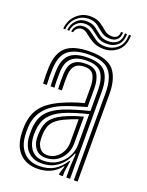

<svg xmlns="http://www.w3.org/2000/svg" viewBox="-146 -842 709 923"><g transform="rotate(20 209.0 -380.0)"><path d="M347.2 0V-446.5Q347.2 -519.8 317.6 -556.1Q288 -592.5 211 -592.5Q142 -592.5 106.4 -565.2Q70.8 -538 67.8 -468.2Q67 -447.2 67.1 -427.1Q67.2 -407 68.5 -386H49.5Q48 -409 47.8 -428Q47.5 -447 48.5 -469Q51.5 -543.5 89.8 -575.8Q128 -608 211 -608Q300 -608 333.2 -567.2Q366.5 -526.5 366.5 -446.5V0ZM308.5 0V-51.5L312.5 -122.2H308Q290.8 -76.5 255.9 -49.5Q221 -22.5 171.5 -22.8Q130 -22.8 103.6 -48.5Q77.2 -74.2 73.5 -120Q72 -141 73 -163Q76.2 -215.8 101.1 -246.8Q126 -277.8 177.8 -299.8Q201.5 -309.5 238.4 -320.8Q275.2 -332 308.5 -340V-446.5Q308.5 -501 288 -531.2Q267.5 -561.5 211 -561.5Q159.5 -561.5 134 -539.2Q108.5 -517 106.5 -465.8Q106 -450.8 105.9 -429.4Q105.8 -408 107.2 -386H88Q86.5 -407 86.5 -428.6Q86.5 -450.2 87 -466Q89.5 -524.8 118.5 -550.9Q147.5 -577 211 -577Q277 -577 302.4 -544.1Q327.8 -511.2 327.8 -446.5V0ZM161.8 8Q107.8 8 73.9 -24.4Q40 -56.8 35 -117.2Q33 -141.5 34.5 -166Q38.2 -224.8 68.4 -262.8Q98.5 -300.8 164 -329.5Q187.2 -339.8 211.2 -348.5Q235.2 -357.2 269.8 -366.2V-446.5Q269.8 -485.5 257.1 -508Q244.5 -530.5 211 -530.5Q177.8 -530.5 162.1 -513.6Q146.5 -496.8 145.2 -463.8Q144.8 -452.5 144.6 -430.6Q144.5 -408.8 145.5 -386H126.2Q125.2 -408.2 125.2 -429.6Q125.2 -451 125.8 -465.2Q127.5 -507.2 148.2 -526.6Q169 -546 211 -546Q256.2 -546 272.6 -519.4Q289 -492.8 289 -446.5V-353.2Q257.2 -344.5 226 -334.5Q194.8 -324.5 171 -314.8Q58.5 -268 53.8 -164.5Q53.2 -153.5 53.2 -141.9Q53.2 -130.2 54.2 -118.8Q58.2 -67.2 87.8 -37.2Q117.2 -7.2 166.8 -7.2Q212.2 -7.2 243.4 -26.6Q274.5 -46 295 -80H299.5L290.8 -21.5V0H271.5L271.2 -8.8L283 -46.5H279.2Q237.2 8 161.8 8ZM177.2 -38Q217.2 -38 246.6 -57.1Q276 -76.2 292 -105.9Q308 -135.5 308 -167.5V-323.8Q276.2 -316.2 242 -305.6Q207.8 -295 184.5 -284.5Q140.2 -264.2 118.2 -236Q96.2 -207.8 92.5 -160.2Q91 -140.5 93 -121.2Q97.2 -83.2 118.8 -60.6Q140.2 -38 177.2 -38ZM181.2 -54.5Q150.8 -54.5 132.8 -73.8Q114.8 -93 112 -123.5Q110.5 -141.8 111.8 -158.8Q114.5 -202 133.9 -226.9Q153.2 -251.8 191.2 -269.5Q238 -291 288.5 -303.8V-166Q288.5 -121.8 259.1 -88.1Q229.8 -54.5 181.2 -54.5ZM183.5 -69.5Q220 -69.5 244.5 -97.6Q269 -125.8 269 -164.5V-283.5Q234.5 -272 198.5 -254.8Q163.5 -237.8 148.1 -215.9Q132.8 -194 131 -158Q130 -141.8 131.5 -125Q133.5 -102 147 -85.8Q160.5 -69.5 183.5 -69.5ZM50.2 -667.5Q53.5 -712.2 85 -741.2Q116.5 -770.2 160.2 -767.8Q189.5 -766.2 208 -753.2Q226.5 -740.2 241.9 -727.1Q257.2 -714 276.8 -712.8Q293.8 -711.2 304.9 -718.9Q316 -726.5 316.8 -747.5H327Q326.2 -720.5 311.1 -708.8Q296 -697 272.8 -698.5Q247.8 -699.8 231.4 -712.9Q215 -726 198.5 -739Q182 -752 156.8 -753.5Q118.2 -756 90.8 -730.9Q63.2 -705.8 60.2 -667.5ZM70.5 -667.5Q72.8 -699 94.8 -720.4Q116.8 -741.8 150.5 -739.2Q176 -738 193.2 -724.9Q210.5 -711.8 227.2 -698.6Q244 -685.5 267.8 -684.5Q298.2 -682.8 317.5 -697.9Q336.8 -713 337 -747.5H347.2Q347 -706.2 323.5 -687.4Q300 -668.5 265.8 -670.2Q238.8 -671.5 220.4 -684.5Q202 -697.5 185.8 -710.6Q169.5 -723.8 148.2 -725.2Q118.5 -727 100.5 -709.5Q82.5 -692 80.5 -667.5ZM90.8 -667.5Q92 -685.2 105.8 -699Q119.5 -712.8 144.5 -711Q164.5 -709.8 181.2 -696.6Q198 -683.5 216.9 -670.4Q235.8 -657.2 262.2 -656Q300.5 -654 328.8 -676.9Q357 -699.8 357.2 -747.5H367.5Q367 -692.8 334.2 -666.1Q301.5 -639.5 259.5 -641.8Q228 -643 206 -656.1Q184 -669.2 168.5 -682.4Q153 -695.5 140.5 -696.8Q123.5 -698.5 112.5 -688.4Q101.5 -678.2 100.8 -667.5Z"/></g></svg>

Font: Big Shoulders Inline Text SemiBold
Style: Regular
Weight: 600
Designer: Patric King
Foundry: XO Type Co
Version: Version 1.000